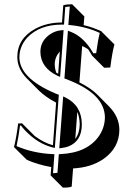

<svg xmlns="http://www.w3.org/2000/svg" viewBox="-20 -714 610 889"><path d="M318.4 65.9 312 149.9Q302.7 154.8 271 154.8L214.4 98.1L217.3 59.6Q186.5 54.2 158.2 45.7Q129.9 37.1 116.7 31.2L103.5 25.4L46.9 -30.8L44.9 -33.2Q56.2 -78.6 64 -142.1L82 -143.1L138.7 -86.4L139.6 -85Q184.1 -52.2 225.1 -41.5L239.7 -238.8Q190.4 -265.1 161.1 -293.9L104.5 -350.6Q60.5 -395.5 60.1 -449.2Q60.1 -535.6 144 -581.1Q198.2 -609.9 267.1 -609.9L272.9 -689.5Q286.6 -694.3 314 -694.3L370.6 -637.7L367.2 -597.7Q390.6 -592.3 411.6 -584.7Q432.6 -577.1 441.9 -572.8L451.2 -567.9L453.1 -564.9L509.8 -508.3Q499.5 -471.2 490.7 -401.4L462.4 -400.4L405.8 -457Q397.5 -472.2 387.7 -486.3Q373 -495.6 360.4 -501L347.7 -332.5Q398.9 -307.1 429.7 -276.9L485.8 -220.2Q531.7 -172.9 532.7 -114.3Q532.7 -29.3 458.5 22.5Q401.4 61.5 318.4 65.9ZM240.7 -377Q245.6 -374.5 249.5 -372.6L256.8 -475.6Q233.9 -449.2 233.4 -417.5Q233.9 -395 240.7 -377ZM337.9 -195.8 328.6 -70.8Q348.6 -97.7 349.1 -138.2Q348.6 -170.9 337.9 -195.8ZM252.4 0 261.2 -0.5Q386.2 -6.8 439.9 -86.4Q465.3 -125.5 465.8 -170.9Q464.4 -281.7 285.2 -348.1L278.3 -350.6L294.4 -571.8L307.1 -566.9Q367.2 -543.9 410.2 -470.7Q411.6 -468.8 411.6 -467.3L425.3 -467.8Q433.1 -526.9 441.9 -561.5Q381.8 -589.8 306.2 -597.7L296.4 -598.6L303.2 -684.1Q290.5 -683.1 282.2 -681.6L276.4 -600.1H267.1Q164.1 -600.1 106.9 -540.5Q70.3 -501 69.8 -449.2Q69.8 -352.5 235.4 -281.7Q240.7 -279.3 245.6 -277.8L252.4 -274.9L233.9 -28.8L222.7 -31.7Q154.8 -48.8 96.2 -109.9Q85 -122.1 77.1 -132.8L72.8 -132.3Q65.4 -78.1 56.6 -37.6Q132.3 -4.9 221.7 -0.5L231.9 0L225.6 87.9Q238.3 87.4 246.1 85.9ZM272.5 -267.6 285.6 -261.2Q358.4 -224.1 358.9 -138.2Q358.9 -61.5 298.3 -36.6Q283.2 -30.8 266.1 -28.8L254.4 -27.3ZM258.3 -357.9 245.1 -363.8Q168 -400.9 167 -474.1Q167 -524.9 212.4 -555.7Q236.3 -571.3 262.7 -573.7L274.4 -574.7Z"/></svg>

Font: Linux Biolinum Shadow O
Style: Bold
Weight: 700
Designer: Philipp H. Poll
Foundry: Philipp H. Poll
Version: Version 0.9.2